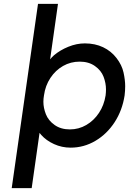

<svg xmlns="http://www.w3.org/2000/svg" viewBox="-20 -760 672 1000"><path d="M41 220 178 -740H282L241 -451Q249 -461 261 -472Q293 -499 336 -516.5Q379 -534 422 -534Q475 -534 517 -514Q559 -494 587 -457.5Q615 -421 623.5 -382Q632 -343 632 -311Q632 -288 629 -263Q617 -185 577 -123.5Q537 -62 477 -26.5Q417 9 348 9Q302 9 261.5 -9.5Q221 -28 195 -57Q190 -62 186 -68L145 220ZM344 -86Q390 -86 429.5 -109Q469 -132 495.5 -172Q522 -212 530 -263Q532 -279 532 -294Q532 -327 519.5 -360Q507 -393 474.5 -416Q442 -439 395 -439Q348 -439 308.5 -416.5Q269 -394 242.5 -354Q216 -314 209 -263Q206 -246 206 -230Q206 -198 219 -165Q232 -132 264.5 -109Q297 -86 344 -86Z"/></svg>

Font: Lexend
Style: Italic
Weight: 400
Italic angle: -8.13011°
Designer: Bonnie Shaver-Troup, Thomas Jockin
Foundry: Lexend
Version: Version 1.007